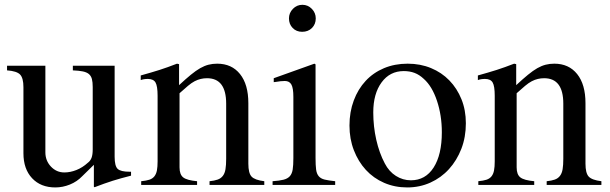

<svg xmlns="http://www.w3.org/2000/svg" viewBox="-20 -782 2581 812"><path d="M534.2 -39.1Q491.2 -28.3 457 -17.6Q422.9 -6.8 379.9 9.8L377 7.8V-85L328.1 -37.1Q305.7 -13.7 275.4 -1.5Q245.1 10.7 213.9 10.7Q152.3 10.7 115.7 -28.3Q79.1 -67.4 79.1 -133.8V-413.1Q79.1 -452.1 64.9 -466.8Q50.8 -481.4 9.8 -484.4V-503.9H171.9V-137.7Q171.9 -102.5 195.3 -77.6Q218.8 -52.7 252 -52.7Q277.3 -52.7 303.2 -63Q329.1 -73.2 351.6 -93.8Q362.3 -101.6 367.2 -114.7Q372.1 -127.9 372.1 -150.4V-414.1Q372.1 -434.6 368.7 -447.8Q365.2 -460.9 356 -468.8Q346.7 -476.6 330.1 -480Q313.5 -483.4 288.1 -484.4V-503.9H464.8V-119.1Q464.8 -80.1 477.5 -67.9Q490.2 -55.7 528.3 -55.7H534.2Z M575.2 -462.9Q621.1 -475.6 654.8 -486.3Q688.5 -497.1 728.5 -512.7L737.3 -510.7V-421.9Q765.6 -448.2 787.1 -465.8Q808.6 -483.4 826.7 -493.7Q844.7 -503.9 861.8 -508.3Q878.9 -512.7 898.4 -512.7Q960 -512.7 995.1 -468.8Q1030.3 -424.8 1030.3 -345.7V-89.8Q1030.3 -49.8 1043.9 -35.2Q1057.6 -20.5 1097.7 -15.6V0H866.2V-15.6Q886.7 -17.6 900.4 -22.5Q914.1 -27.3 922.4 -38.1Q930.7 -48.8 933.6 -66.4Q936.5 -84 936.5 -110.4V-343.8Q936.5 -451.2 855.5 -451.2Q841.8 -451.2 829.1 -448.2Q816.4 -445.3 803.2 -438.5Q790 -431.6 774.9 -418.9Q759.8 -406.2 739.3 -387.7V-74.2Q739.3 -43.9 754.9 -31.7Q770.5 -19.5 813.5 -15.6V0H577.1V-15.6Q598.6 -17.6 611.8 -22Q625 -26.4 632.8 -36.1Q640.6 -45.9 643.6 -61Q646.5 -76.2 646.5 -99.6V-377Q646.5 -418 637.7 -433.1Q628.9 -448.2 605.5 -448.2Q587.9 -448.2 575.2 -443.4Z M1314.5 -509.8V-113.3Q1314.5 -83 1316.9 -64.9Q1319.3 -46.9 1328.1 -36.6Q1336.9 -26.4 1353 -22.5Q1369.1 -18.6 1397.5 -15.6V0H1132.8V-15.6Q1162.1 -17.6 1179.2 -22Q1196.3 -26.4 1205.6 -36.6Q1214.8 -46.9 1217.8 -64.9Q1220.7 -83 1220.7 -113.3V-372.1Q1220.7 -409.2 1212.4 -424.3Q1204.1 -439.5 1184.6 -439.5Q1176.8 -439.5 1166.5 -438.5Q1156.2 -437.5 1145.5 -435.5L1137.7 -434.6V-451.2L1309.6 -512.7ZM1258.8 -761.7Q1282.2 -761.7 1298.8 -744.6Q1315.4 -727.5 1315.4 -704.1Q1315.4 -679.7 1299.3 -663.6Q1283.2 -647.5 1257.8 -647.5Q1233.4 -647.5 1217.8 -663.6Q1202.1 -679.7 1202.1 -704.1Q1202.1 -727.5 1218.8 -744.6Q1235.4 -761.7 1258.8 -761.7Z M1704.1 -512.7Q1757.8 -512.7 1802.7 -494.1Q1847.7 -475.6 1880.4 -441.9Q1913.1 -408.2 1931.6 -362.3Q1950.2 -316.4 1950.2 -260.7Q1950.2 -202.1 1931.2 -152.8Q1912.1 -103.5 1878.9 -66.9Q1845.7 -30.3 1800.3 -9.8Q1754.9 10.7 1702.1 10.7Q1649.4 10.7 1604.5 -8.8Q1559.6 -28.3 1527.3 -63.5Q1495.1 -98.6 1476.6 -146.5Q1458 -194.3 1458 -251Q1458 -308.6 1476.1 -356.9Q1494.1 -405.3 1526.4 -439.9Q1558.6 -474.6 1604 -493.7Q1649.4 -512.7 1704.1 -512.7ZM1687.5 -481.4Q1628.9 -481.4 1593.8 -433.6Q1558.6 -385.7 1558.6 -306.6Q1558.6 -247.1 1571.3 -190.9Q1584 -134.8 1607.4 -90.8Q1625 -56.6 1654.3 -38.1Q1683.6 -19.5 1717.8 -19.5Q1779.3 -19.5 1814 -73.7Q1848.6 -127.9 1848.6 -222.7Q1848.6 -293.9 1828.1 -355.5Q1807.6 -417 1772.5 -448.2Q1753.9 -465.8 1733.4 -473.6Q1712.9 -481.4 1687.5 -481.4Z M2001 -462.9Q2046.9 -475.6 2080.6 -486.3Q2114.3 -497.1 2154.3 -512.7L2163.1 -510.7V-421.9Q2191.4 -448.2 2212.9 -465.8Q2234.4 -483.4 2252.4 -493.7Q2270.5 -503.9 2287.6 -508.3Q2304.7 -512.7 2324.2 -512.7Q2385.7 -512.7 2420.9 -468.8Q2456.1 -424.8 2456.1 -345.7V-89.8Q2456.1 -49.8 2469.7 -35.2Q2483.4 -20.5 2523.4 -15.6V0H2292V-15.6Q2312.5 -17.6 2326.2 -22.5Q2339.8 -27.3 2348.1 -38.1Q2356.4 -48.8 2359.4 -66.4Q2362.3 -84 2362.3 -110.4V-343.8Q2362.3 -451.2 2281.2 -451.2Q2267.6 -451.2 2254.9 -448.2Q2242.2 -445.3 2229 -438.5Q2215.8 -431.6 2200.7 -418.9Q2185.5 -406.2 2165 -387.7V-74.2Q2165 -43.9 2180.7 -31.7Q2196.3 -19.5 2239.3 -15.6V0H2002.9V-15.6Q2024.4 -17.6 2037.6 -22Q2050.8 -26.4 2058.6 -36.1Q2066.4 -45.9 2069.3 -61Q2072.3 -76.2 2072.3 -99.6V-377Q2072.3 -418 2063.5 -433.1Q2054.7 -448.2 2031.2 -448.2Q2013.7 -448.2 2001 -443.4Z"/></svg>

Font: BabelStone Tibetan Slim
Style: Regular
Weight: 400
Designer: Christopher J. Fynn
Foundry: BabelStone
Version: Version 10.011 October 1, 2023